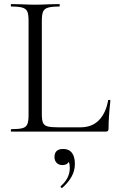

<svg xmlns="http://www.w3.org/2000/svg" viewBox="-20 -645 573 941"><path d="M265 -21H374Q431 -21 465 -56Q499 -91 510 -153Q510 -156 515.5 -155.5Q521 -155 521 -152Q512 -69 512 -15Q512 -7 509 -3.5Q506 0 497 0H35Q33 0 33 -6Q33 -12 35 -12Q73 -12 90.5 -17Q108 -22 114 -36.5Q120 -51 120 -81V-544Q120 -574 114 -588Q108 -602 90.5 -607.5Q73 -613 35 -613Q33 -613 33 -619Q33 -625 35 -625L84 -624Q126 -622 152 -622Q180 -622 222 -624L270 -625Q273 -625 273 -619Q273 -613 270 -613Q233 -613 215 -607.5Q197 -602 191 -587.5Q185 -573 185 -543V-85Q185 -56 191 -43Q197 -30 213 -25.5Q229 -21 265 -21ZM283 276Q280 276 278 272.5Q276 269 278 267Q322 229 322 178Q322 158 317 149Q312 140 301 135L319 129Q321 146 312 155Q303 164 286 164Q268 164 257.5 153Q247 142 247 125Q247 85 290 85Q318 85 332.5 104Q347 123 347 158Q347 191 331.5 219.5Q316 248 286 275Q285 276 283 276Z"/></svg>

Font: Cormorant
Style: Regular
Weight: 400
Designer: Christian Thalmann (Catharsis Fonts)
Foundry: Catharsis Fonts
Version: Version 4.000